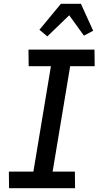

<svg xmlns="http://www.w3.org/2000/svg" viewBox="-20 -998 540 1018"><path d="M28 0 27 -88H157L250 -647H132L131 -735H481L482 -647H352L259 -88H377L378 0ZM231 -805 189 -840 303 -978H409L474 -835L425 -809L347 -917Z"/></svg>

Font: Iosevka Curly Slab Semibold
Style: Italic
Weight: 600
Italic angle: -9°
Monospace: yes
Designer: Belleve Invis
Foundry: Belleve Invis
Version: Version 22.1.2; ttfautohint (v1.8.4)